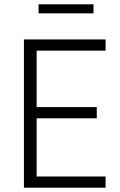

<svg xmlns="http://www.w3.org/2000/svg" viewBox="-20 -871 557 891"><path d="M91 -688H470V-636H150V-374H429V-322H150V-52H470V0H91ZM159 -851H414V-809H159Z"/></svg>

Font: Saira SemiCondensed Light
Style: Regular
Weight: 300
Width: 4
Designer: Hector Gatti with collaboration of the Omnibus-Type team
Foundry: Omnibus-Type
Version: Version 0.072; ttfautohint (v1.8)